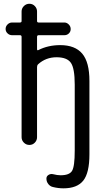

<svg xmlns="http://www.w3.org/2000/svg" viewBox="-20 -770 540 1020"><path d="M43.9 -583Q30.3 -583 20 -592.8Q9.8 -602.5 9.8 -616.2Q9.8 -629.9 20 -640.1Q30.3 -650.4 43.9 -650.4H85.9Q94.7 -650.4 94.7 -658.2V-709Q94.7 -725.6 106.9 -737.8Q119.1 -750 136.2 -750Q153.3 -750 165 -737.8Q176.8 -725.6 176.8 -709V-658.2Q176.8 -650.4 185.5 -650.4H322.3Q335 -650.4 345.2 -640.1Q355.5 -629.9 355.5 -615.7Q355.5 -601.6 345.7 -592.3Q335.9 -583 322.3 -583H185.5Q176.8 -583 176.8 -574.2V-507.8Q176.8 -504.9 179.2 -503.4Q181.6 -502 183.6 -503.9Q235.4 -530.3 299.8 -530.3Q378.9 -530.3 417 -484.9Q455.1 -439.5 455.1 -339.8V49.8Q455.1 148.4 422.4 189.5Q389.6 230.5 317.4 230.5Q289.1 230.5 261.7 223.6Q247.1 220.7 236.8 208Q226.6 195.3 226.6 178.7Q226.6 166 237.8 159.2Q249 152.3 261.7 155.3Q284.2 161.1 301.8 161.1Q348.6 161.1 362.8 137.7Q377 114.3 377 30.3V-320.3Q377 -407.2 356.4 -436.5Q335.9 -465.8 280.3 -465.8Q223.6 -465.8 182.6 -428.7Q176.8 -422.9 176.8 -414.1V-41Q176.8 -24.4 165 -12.2Q153.3 0 136.2 0Q119.1 0 106.9 -12.2Q94.7 -24.4 94.7 -41V-574.2Q94.7 -583 85.9 -583Z"/></svg>

Font: Rounded Mgen+ 1mn regular
Style: Regular
Weight: 400
Designer: [Source Han Sans]
Ryoko NISHIZUKA  (kana & ideographs); Paul D. Hunt (Latin, Greek & Cyrillic); Wenlong ZHANG  (bopomofo
Version: Version 1.059.20150602